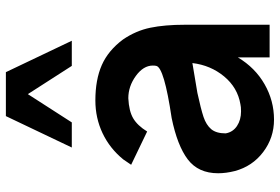

<svg xmlns="http://www.w3.org/2000/svg" viewBox="-166 -748 930 637"><g transform="rotate(-90 298.5 -430.0)"><path d="M485.4 -486.5Q514.6 -443.8 524.5 -395.8Q534.4 -347.9 534.4 -281.2V0H426V-105.2Q391.7 -47.9 337 -16.7Q282.3 14.6 219.8 14.6Q159.4 14.6 112 -21.4Q64.6 -57.3 49 -115.6Q41.7 -144.8 41.7 -170.8Q41.7 -236.5 87.5 -271.4Q133.3 -306.2 225 -325Q392.7 -350 397.9 -376Q399 -380.2 399 -387.5Q399 -418.8 364.6 -443.8Q330.2 -468.8 290.6 -468.8Q247.9 -466.7 224 -452.6Q200 -438.5 180.2 -406.3L69.8 -459.4L87.5 -485.4Q124 -530.2 174.5 -554.2Q225 -578.1 283.3 -578.1Q352.1 -578.1 400.5 -556.8Q449 -535.4 485.4 -486.5ZM407.3 -256.2 308.3 -239.6Q255.2 -228.1 228.6 -219.3Q202.1 -210.4 188 -193.8Q174 -177.1 174 -145.8Q178.1 -121.9 198.4 -108.3Q218.8 -94.8 246.9 -94.8Q262.5 -94.8 270.8 -96.9Q326 -106.3 363 -151Q400 -195.8 407.3 -256.2ZM231.3 -875H377.1L481.3 -656.3H397.9L304.2 -802.1L210.4 -656.3H127.1Z"/></g></svg>

Font: Vladivostok Bold
Style: Regular
Weight: 700
Width: 4
Designer: Michael Sharanda
Foundry: Michael Sharanda
Version: Version 1.005